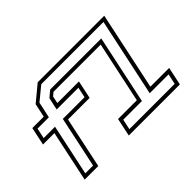

<svg xmlns="http://www.w3.org/2000/svg" viewBox="-123 -1081 1411 1411"><g transform="rotate(-45 583.0 -375.0)"><path d="M89.5 0 174 -399H55.5L85.5 -540H204L227 -647L351.5 -750H1043L914 -141.5H1109L1079 0H548L578 -141.5H773L874.5 -618.5H384.5L357.5 -596L345.5 -540H570L540 -399H315.5L231 0ZM125.5 -29.5H206.5L291.5 -429H517.5L534.5 -510H308.5L329.5 -606.5L378.5 -647.5H909.5L795.5 -111H601.5L584 -30H1055L1072.5 -111H876.5L1006.5 -721.5H360L254.5 -635L227.5 -510H109.5L92.5 -429H210.5Z"/></g></svg>

Font: Tourney Expanded Light
Style: Italic
Weight: 300
Width: 7
Italic angle: -12°
Designer: Tyler Finck
Foundry: Etcetera Type Co
Version: Version 1.010; ttfautohint (v1.8.3)